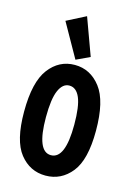

<svg xmlns="http://www.w3.org/2000/svg" viewBox="-109 -751 569 818"><g transform="rotate(15 175.0 -342.0)"><path d="M175 9Q106 9 61.5 -47Q17 -103 17 -231Q17 -362 61.5 -420.5Q106 -479 175 -479Q244 -479 289 -420.5Q334 -362 334 -231Q334 -103 289 -47Q244 9 175 9ZM175 -81Q238 -81 238 -232Q238 -313 222 -350.5Q206 -388 175 -388Q146 -388 129.5 -350.5Q113 -313 113 -232Q113 -81 175 -81ZM171 -501 87 -650 171 -693 231 -529Z"/></g></svg>

Font: Inconsolata ExtraCondensed ExtraBold
Style: Regular
Weight: 800
Width: 2
Monospace: yes
Designer: Raph Levien, Cyreal, Brenton Simpson
Foundry: Raph Levien, Cyreal, Google
Version: Version 3.001; ttfautohint (v1.8.2.53-6de2)